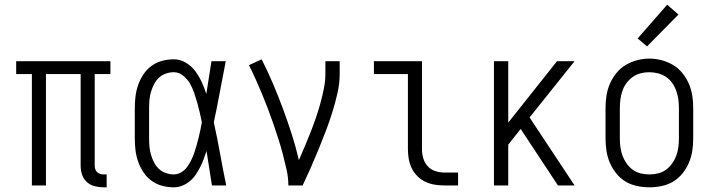

<svg xmlns="http://www.w3.org/2000/svg" viewBox="-20 -791 3040 819"><path d="M421 8Q402 8 383 3Q364 -2 350 -15Q336 -28 330 -46.5Q324 -65 324 -84V-475H176V0H116V-475H49V-530H451V-475H384V-84Q384 -76 386.5 -69Q389 -62 394 -57Q399 -52 406.5 -49.5Q414 -47 421 -47H435V8Z M721 8Q696 8 671.5 1.5Q647 -5 626.5 -20Q606 -35 592 -56Q578 -77 569.5 -101Q561 -125 558 -150Q555 -175 555 -200V-330Q555 -355 558 -380Q561 -405 569.5 -429Q578 -453 592 -474Q606 -495 626.5 -510Q647 -525 671.5 -531.5Q696 -538 721 -538Q749 -538 773 -523.5Q797 -509 813 -487.5Q829 -466 840.5 -441Q852 -416 860 -390Q866 -425 871 -460Q876 -495 882 -530H943Q930 -465 918 -399.5Q906 -334 892 -269Q907 -202 919 -134.5Q931 -67 945 0H884Q878 -37 872.5 -73.5Q867 -110 861 -147Q855 -129 848.5 -111.5Q842 -94 833.5 -77.5Q825 -61 814.5 -45.5Q804 -30 789.5 -18Q775 -6 757.5 1Q740 8 721 8ZM721 -47Q738 -47 753 -56Q768 -65 778 -78.5Q788 -92 795.5 -107.5Q803 -123 808.5 -138.5Q814 -154 818.5 -170.5Q823 -187 827 -203Q831 -219 834.5 -235.5Q838 -252 841 -269Q837 -290 832 -311.5Q827 -333 821 -354Q815 -375 808 -395.5Q801 -416 790 -435Q779 -454 761 -468.5Q743 -483 721 -483Q704 -483 687 -477Q670 -471 657.5 -459Q645 -447 637 -431.5Q629 -416 624 -399Q619 -382 617.5 -364.5Q616 -347 616 -330V-200Q616 -183 617.5 -165.5Q619 -148 624 -131Q629 -114 637 -98.5Q645 -83 657.5 -71Q670 -59 687 -53Q704 -47 721 -47Z M1210 0Q1210 -34 1202.5 -67Q1195 -100 1186.5 -133Q1178 -166 1167.5 -198.5Q1157 -231 1146 -263Q1135 -295 1123 -326.5Q1111 -358 1098 -389.5Q1085 -421 1071 -452Q1057 -483 1042 -513L1096 -538Q1122 -487 1144.5 -434Q1167 -381 1187 -327Q1207 -273 1224.5 -218.5Q1242 -164 1255 -108Q1268 -138 1280.5 -167.5Q1293 -197 1305 -227.5Q1317 -258 1327.5 -288.5Q1338 -319 1346.5 -350Q1355 -381 1361.5 -413Q1368 -445 1368 -477V-530H1429V-477Q1429 -435 1419.5 -393.5Q1410 -352 1397.5 -312Q1385 -272 1370 -232.5Q1355 -193 1339 -154Q1323 -115 1306 -76.5Q1289 -38 1271 0Z M1874 0Q1854 0 1833 -3.5Q1812 -7 1793.5 -16Q1775 -25 1760 -40Q1745 -55 1736 -74Q1727 -93 1723.5 -113.5Q1720 -134 1720 -155V-475H1575V-530H1780V-155Q1780 -135 1785.5 -116Q1791 -97 1804 -82.5Q1817 -68 1836 -61.5Q1855 -55 1874 -55H1934V0Z M2087 0V-530H2148V-268L2356 -530H2431L2239 -290L2431 0H2360L2201 -241L2148 -174V0Z M2750 8Q2724 8 2697.5 2.5Q2671 -3 2648.5 -16.5Q2626 -30 2609 -51Q2592 -72 2581.5 -96.5Q2571 -121 2567 -147.5Q2563 -174 2563 -200V-330Q2563 -357 2567 -383Q2571 -409 2581.5 -433.5Q2592 -458 2609 -479Q2626 -500 2648.5 -513.5Q2671 -527 2697 -534Q2723 -541 2750 -541Q2777 -541 2803 -534Q2829 -527 2851.5 -513.5Q2874 -500 2891 -479Q2908 -458 2918.5 -433.5Q2929 -409 2933 -383Q2937 -357 2937 -330V-200Q2937 -174 2933 -147.5Q2929 -121 2918.5 -96.5Q2908 -72 2891 -51Q2874 -30 2851.5 -16.5Q2829 -3 2802.5 2.5Q2776 8 2750 8ZM2750 -47Q2769 -47 2787.5 -51.5Q2806 -56 2821 -67Q2836 -78 2847 -93.5Q2858 -109 2864.5 -126.5Q2871 -144 2873.5 -162.5Q2876 -181 2876 -200V-330Q2876 -349 2873.5 -367.5Q2871 -386 2864.5 -404Q2858 -422 2847 -437.5Q2836 -453 2820 -463.5Q2804 -474 2785.5 -478.5Q2767 -483 2748 -483Q2730 -483 2711.5 -478Q2693 -473 2678 -462Q2663 -451 2652 -436Q2641 -421 2635 -403.5Q2629 -386 2626.5 -367.5Q2624 -349 2624 -330V-200Q2624 -181 2626.5 -162.5Q2629 -144 2635.5 -126.5Q2642 -109 2653 -93.5Q2664 -78 2679 -67Q2694 -56 2712.5 -51.5Q2731 -47 2750 -47ZM2740 -593 2700 -627 2826 -771 2874 -729Z"/></svg>

Font: Iosevka Slab Light
Style: Regular
Weight: 300
Monospace: yes
Designer: Belleve Invis
Foundry: Belleve Invis
Version: Version 11.1.0; ttfautohint (v1.8.3)